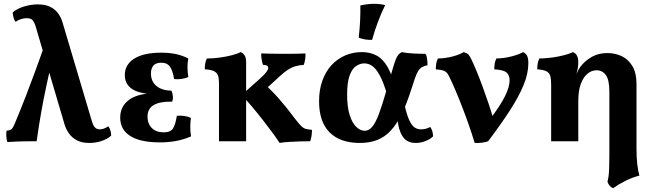

<svg xmlns="http://www.w3.org/2000/svg" viewBox="-20 -740 3432 1006"><path d="M448.4 9Q408.7 9 382.4 -5.1Q356.1 -19.3 340.9 -41.5Q325.6 -63.8 318.5 -87.2L165.3 -606.2Q161.8 -618.1 153.1 -631.4Q144.4 -644.8 119.6 -644.8Q107.1 -644.8 91.4 -640.3Q75.6 -635.9 61.6 -625.6Q54.6 -635.1 50.9 -648.3Q47.1 -661.5 46.6 -674.7Q66.2 -693.2 103.4 -705.1Q140.6 -717 178.8 -717Q216.5 -717 242.2 -704.6Q267.9 -692.2 284 -670.7Q300 -649.2 308 -621.3L462.3 -101.9Q464.3 -95.4 468.3 -85.9Q472.3 -76.5 480.7 -69.4Q489.2 -62.2 503.6 -62.2Q512.1 -62.2 523 -65.7Q534 -69.1 547.5 -78.4Q562 -59.3 562.5 -29.3Q543.3 -11.8 512.7 -1.4Q482.1 9 448.4 9ZM18.5 4.5Q13.9 -9.7 13.1 -25.4Q12.4 -41 14 -55.2Q34.1 -56.7 41.4 -64Q48.7 -71.3 57.1 -91.7Q65.7 -111.8 80.8 -149.2Q96 -186.6 116.8 -239.9Q137.5 -293.3 162.3 -360.9Q187.1 -428.5 215.6 -508.6L261 -458.2Q239.9 -368.8 224.2 -296Q208.5 -223.1 196.1 -153.1Q183.6 -83 172 0Q144.2 0 105.7 0.5Q67.2 1 18.5 4.5Z M818 6Q714.7 6 662.3 -27.6Q609.8 -61.1 609.8 -123.6Q609.8 -183.5 657.2 -217.7Q704.7 -251.9 797.8 -251.9V-246.9Q713.6 -246.9 673.8 -272.6Q633.9 -298.4 633.9 -346.3Q633.9 -402 683.7 -433Q733.4 -464 824.4 -464Q866.2 -464 900.3 -457Q934.4 -450 966.6 -433.5Q962 -410 962.3 -386Q962.6 -361.9 966.6 -336.3Q951.5 -329.2 930.9 -326.4Q910.4 -323.6 892.1 -325.6Q885.3 -369.4 870.7 -390.4Q856.1 -411.4 824.8 -411.4Q796.6 -411.4 783.7 -396.2Q770.9 -381.1 770.9 -354.9Q770.9 -313.6 799.3 -289.9Q827.6 -266.1 878.4 -264.7Q884.5 -251.4 885.8 -235.5Q887.1 -219.6 882 -207.5Q817 -208.5 784.9 -189.4Q752.9 -170.3 752.9 -128.7Q752.9 -92.4 775.2 -69.5Q797.6 -46.6 838.2 -46.6Q872.8 -46.6 886 -66.5Q899.1 -86.3 906.6 -133.2Q924.8 -135.2 945.4 -132.4Q966 -129.7 980.1 -122Q977 -96.6 977 -72.5Q977 -48.5 981.1 -25.5Q943.3 -9 903.2 -1.5Q863.1 6 818 6Z M1580.8 -460Q1580.8 -443.7 1578.8 -428.8Q1576.8 -413.9 1571.2 -399.7Q1547 -398.7 1527.5 -392.9Q1507.9 -387.2 1488.5 -374.7Q1469 -362.2 1444.5 -339.2L1358.6 -260.7L1351.5 -312.7Q1399.1 -271 1441.3 -223.1Q1483.5 -175.1 1529.3 -113.3Q1547.6 -90 1558.7 -79.1Q1569.8 -68.2 1581.9 -64.7Q1594.1 -61.2 1614.5 -59.7Q1614.5 -43.6 1612.4 -28.2Q1610.4 -12.7 1604.8 0Q1580.2 0 1551.4 1Q1522.6 2 1494.7 3.5Q1466.9 5 1444.9 9Q1431.9 -12 1409.2 -42.7Q1386.6 -73.3 1358.9 -109Q1331.2 -144.6 1302 -179.4Q1272.8 -214.1 1246.8 -242.8L1336.1 -322.5Q1364.3 -347.7 1374.9 -361.7Q1385.5 -375.8 1385.5 -383.7Q1385.5 -391.7 1379.3 -395.7Q1373.1 -399.7 1358 -400.2Q1352.9 -415.4 1350.7 -430.1Q1348.4 -444.8 1348.4 -460Q1365.2 -459.5 1388.4 -459Q1411.6 -458.5 1437.5 -458.3Q1463.4 -458 1486.8 -458Q1509.6 -458 1533.8 -458.5Q1558 -459 1580.8 -460ZM1269.6 -295V0H1127.4V-295ZM1240.8 -467Q1254 -461.9 1261.8 -449.5Q1269.6 -437.1 1269.6 -414.5V-276.5H1127.4V-306.2Q1127.4 -329.7 1122.1 -344.7Q1116.8 -359.6 1100.8 -367.4Q1084.8 -375.1 1052.9 -376.7Q1052.9 -391.9 1055.2 -406.6Q1057.4 -421.3 1064 -433.5Q1097.3 -433.5 1132.9 -438.5Q1168.5 -443.5 1197.6 -451.3Q1226.7 -459 1240.8 -467Z M1864.8 9Q1762.2 9 1707 -46.4Q1651.8 -101.7 1651.8 -209.1Q1651.8 -269.4 1669 -317.2Q1686.1 -365 1716.8 -398.4Q1747.5 -431.7 1788.4 -449.4Q1829.2 -467 1876.1 -467Q1920.4 -467 1954.3 -448.4Q1988.2 -429.7 2012.7 -385.6Q2037.2 -341.6 2053.9 -264.2L2009.2 -241.5Q1990.2 -306.9 1970.7 -343.2Q1951.2 -379.6 1931.3 -393.7Q1911.4 -407.9 1888.6 -407.9Q1867.8 -407.9 1846.7 -394.5Q1825.6 -381.1 1812.2 -345.5Q1798.8 -310 1798.8 -243.7Q1798.8 -178.3 1812.4 -136.3Q1826 -94.4 1847.4 -74.5Q1868.7 -54.7 1890.3 -54.7Q1912.4 -54.7 1929.9 -75.3Q1947.5 -95.9 1964.9 -141.8Q1982.3 -187.6 2003.7 -262.9Q2022.5 -326.8 2033.4 -365.3Q2044.2 -403.8 2051.9 -424Q2059.6 -444.3 2067.1 -453.1Q2074.7 -461.9 2085.7 -467Q2106.5 -462 2141.3 -460Q2176.2 -458 2210.3 -458Q2216 -445.8 2218 -430.1Q2220 -414.4 2220 -398.3Q2202.1 -394.7 2190.7 -388Q2179.2 -381.2 2170.5 -366.9Q2161.8 -352.6 2153.2 -327Q2144.5 -301.4 2131.2 -260.3Q2108.2 -189.6 2083 -138.9Q2057.8 -88.3 2027.2 -55.5Q1996.6 -22.6 1957.2 -6.8Q1917.8 9 1864.8 9ZM2157.9 9Q2111.3 9 2088.9 -26.2Q2066.5 -61.5 2062.3 -120.1L2098.8 -194Q2111.3 -137.2 2125 -108.9Q2138.7 -80.5 2153.7 -71.4Q2168.7 -62.2 2184.6 -62.2Q2211.7 -62.2 2234.2 -74.7Q2248.2 -56 2249.2 -25.5Q2232.5 -9.5 2207.7 -0.2Q2182.9 9 2157.9 9ZM1929.6 -531Q1908.3 -530.5 1891.7 -533.6Q1875.1 -536.7 1859.4 -542.8Q1864.4 -583.5 1866.7 -628.5Q1869 -673.5 1868 -711.4Q1885.7 -715.4 1904 -717.7Q1922.2 -720 1940 -720Q1973.3 -720 1998 -713Q1976.3 -668.4 1959.7 -623.8Q1943.1 -579.3 1929.6 -531Z M2467.1 9Q2453.2 -37.3 2436.4 -85.4Q2419.6 -133.4 2401.5 -180Q2383.5 -226.6 2365.8 -268.2Q2348.1 -309.8 2331.8 -342.6Q2321.7 -362.7 2307.1 -368.7Q2292.4 -374.6 2263.4 -376.7Q2263.4 -391.9 2265.6 -406.6Q2267.9 -421.3 2274.5 -433.5Q2316.3 -434.5 2353.6 -444.7Q2391 -455 2409 -467Q2425.1 -462.5 2432.5 -456.2Q2439.8 -449.9 2448.9 -430.7Q2460.4 -407.7 2476.1 -369.7Q2491.8 -331.8 2508.5 -286.4Q2525.2 -241 2541.1 -193.8Q2557 -146.5 2568.3 -104.3H2539.4Q2602.8 -188 2626.5 -236.9Q2650.2 -285.7 2650.2 -319.1Q2650.2 -346.3 2633.9 -360.2Q2617.5 -374.1 2569.8 -376.7Q2569.8 -391.9 2572 -406.6Q2574.3 -421.3 2580.8 -433.5Q2621.8 -434.5 2661.2 -444.7Q2700.7 -455 2720.1 -467Q2735.3 -460.4 2741.8 -447.5Q2748.3 -434.6 2748.3 -408.1Q2748.3 -354.8 2723.2 -293.8Q2698 -232.8 2651.1 -160.5Q2604.2 -88.2 2537.7 0Q2525 5 2505.2 7.5Q2485.4 10 2467.1 9Z M3192.2 246.2Q3180.5 241.1 3173.4 232Q3166.3 222.9 3162.8 211.6Q3166.8 197.2 3168.8 181.7Q3170.8 166.3 3171.8 140.2Q3172.8 114.2 3172.8 69.3V-259.7Q3172.8 -321.8 3154.3 -346.8Q3135.8 -371.8 3105.9 -371.8Q3079.5 -371.8 3057.6 -353.4Q3035.8 -335.1 3022.9 -299.6Q3010 -264.2 3010 -211V0H2867.8V-296.3Q2867.8 -325 2863.3 -341.5Q2858.9 -358.1 2843.4 -366.4Q2827.9 -374.6 2794.9 -376.7Q2794.9 -391.9 2797.2 -406.6Q2799.4 -421.3 2806 -433.5Q2859.5 -434.5 2908.9 -444.7Q2958.3 -455 2981.8 -467Q2995.9 -461.4 3003 -448.6Q3010 -435.7 3010 -412.2Q3010 -400.6 3007.7 -385Q3005.4 -369.5 3000.4 -352.5Q3005.5 -363.3 3011.9 -375.8Q3018.3 -388.3 3029 -399.9Q3050.1 -424.9 3083.5 -443.4Q3117 -462 3162.8 -462Q3202.4 -462 3236.9 -446Q3271.3 -430 3293.2 -394.2Q3315 -358.4 3315 -299V40Q3315 84 3319 119.7Q3323.1 155.5 3330.1 180.1Q3293.5 189.4 3258.4 206.8Q3223.3 224.1 3192.2 246.2Z"/></svg>

Font: Vollkorn
Style: Regular
Weight: 400
Designer: Friedrich Althausen
Foundry: Friedrich Althausen
Version: Version 5.001